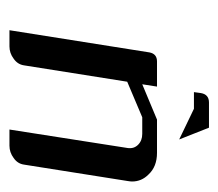

<svg xmlns="http://www.w3.org/2000/svg" viewBox="-48 -414 462 406"><g transform="rotate(90 183.0 -211.0)"><path d="M43.9 0 90.8 -295.9Q93.8 -312 109.9 -312H163.1L158.2 -280.8L232.9 -312H303.2Q332.5 -312 349.1 -293.9Q363.8 -279.3 363.8 -259.3Q363.8 -255.9 362.8 -250L328.1 -30.8Q326.2 -17.1 314 -8.8Q302.2 0 288.1 0H253.9L293 -250Q294.9 -263.2 286.1 -272Q277.3 -280.8 263.2 -280.8H228L152.8 -249L118.2 -30.8Q116.2 -17.1 104 -8.8Q92.3 0 78.1 0ZM174.8 -390.1 176.8 -404.8Q179.7 -421.9 196.8 -421.9H250L274.9 -358.9L210 -390.1Z"/></g></svg>

Font: Hhenum
Style: Italic
Weight: 400
Designer: T. Christopher White
Version: Version 1.0